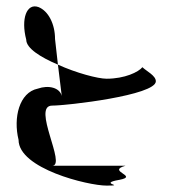

<svg xmlns="http://www.w3.org/2000/svg" viewBox="-20 -762 542 600"><path d="M38 -325C38 -235 255 -182 313 -182C377 -182 283 -188 353 -200C416 -212 311 -227 372 -244H143C189 -244 78 -432 143 -432C189 -432 467 -464 467 -508C467 -526 437 -540 425 -552C413 -537 370 -516 313 -516C286 -516 218 -534 161 -560L173 -462C167 -488 132 -497 98 -485C40 -473 21 -394 38 -325ZM62 -638C62 -611 107 -583 161 -560L152 -640C152 -687 131 -728 100 -740C63 -753 45 -703 62 -638Z"/></svg>

Font: bitstorm
Style: cn
Weight: 400
Version: Version 0.2